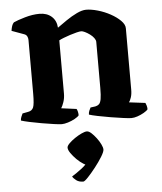

<svg xmlns="http://www.w3.org/2000/svg" viewBox="-54 -547 722 858"><g transform="rotate(-5 307.0 -118.0)"><path d="M212 0Q202 0 177 -3.5Q152 -7 123 -12Q94 -17 68.5 -22.5Q43 -28 31 -32Q31 -40 34.5 -48.5Q38 -57 41 -63L67 -68Q84 -71 90 -85.5Q96 -100 96 -146V-388Q96 -397 92 -404.5Q88 -412 79 -415L24 -435Q26 -448 29 -457Q32 -466 38 -472Q55 -480 89.5 -490Q124 -500 155 -500Q188 -500 209 -481.5Q230 -463 232 -431Q250 -444 274 -460.5Q298 -477 322 -488.5Q346 -500 364 -500Q387 -500 416.5 -491.5Q446 -483 472.5 -468.5Q499 -454 516.5 -436.5Q534 -419 534 -402V-127Q534 -106 529 -91.5Q524 -77 519 -71L592 -62Q594 -58 596.5 -50Q599 -42 599 -33Q594 -26 580 -18Q566 -10 551 -5Q536 0 524 0Q514 0 488 -3.5Q462 -7 431.5 -12Q401 -17 374.5 -22.5Q348 -28 336 -32Q336 -41 339.5 -49.5Q343 -58 346 -63L368 -66Q378 -68 384.5 -74Q391 -80 394 -96.5Q397 -113 397 -146V-353Q397 -361 390 -370.5Q383 -380 372 -388Q361 -396 350.5 -401Q340 -406 334 -406Q327 -406 313 -402.5Q299 -399 283.5 -394Q268 -389 254 -383.5Q240 -378 233 -374V-135Q233 -115 227 -97.5Q221 -80 215 -71L283 -62Q285 -60 287.5 -51.5Q290 -43 290 -33Q285 -26 270.5 -18Q256 -10 239.5 -5Q223 0 212 0ZM285 264Q266 264 254 255Q242 246 237 237Q258 224 281 206.5Q304 189 317 169L318 194Q308 194 292.5 184.5Q277 175 262.5 160.5Q248 146 238 131.5Q228 117 228 107Q228 99 239 88Q250 77 265.5 66.5Q281 56 296 49Q311 42 320 42Q329 42 340 52Q351 62 362 76.5Q373 91 380 105.5Q387 120 387 129Q387 139 373.5 161Q360 183 341.5 206.5Q323 230 307 247Q291 264 285 264Z"/></g></svg>

Font: Texturina Medium 12pt
Style: Bold
Weight: 700
Version: Version 1.002